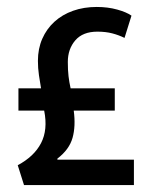

<svg xmlns="http://www.w3.org/2000/svg" viewBox="-20 -532 439 552"><path d="M258 -512Q290 -512 317 -504.5Q344 -497 358 -487L338 -423Q322 -431 303 -436Q284 -441 260 -441Q218 -441 196.5 -416Q175 -391 175 -354Q175 -330 177 -313Q179 -296 183 -278H310V-214H192Q198 -169 188.5 -135.5Q179 -102 145 -76V-73H365V0H49L31 -57Q78 -82 98 -120.5Q118 -159 107 -214H33V-278H98Q95 -295 92 -315.5Q89 -336 89 -357Q89 -392 101.5 -420.5Q114 -449 136.5 -469.5Q159 -490 190 -501Q221 -512 258 -512Z"/></svg>

Font: Mukta Malar Medium
Style: Regular
Weight: 500
Designer: Aadarsh Rajan, Girish Dalvi, Yashodeep Gholap
Foundry: Ek Type
Version: Version 2.538;PS 1.000;hotconv 16.6.51;makeotf.lib2.5.65220;